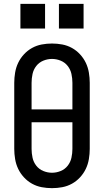

<svg xmlns="http://www.w3.org/2000/svg" viewBox="-20 -969 540 997"><path d="M250 8Q223 8 196.5 3Q170 -2 146.5 -15Q123 -28 104.5 -48Q86 -68 74.5 -92Q63 -116 58.5 -143Q54 -170 54 -196V-539Q54 -565 58.5 -592Q63 -619 74.5 -643Q86 -667 104.5 -687Q123 -707 146.5 -720Q170 -733 196.5 -738Q223 -743 250 -743Q277 -743 303.5 -738Q330 -733 353.5 -720Q377 -707 395.5 -687Q414 -667 425.5 -643Q437 -619 441.5 -592Q446 -565 446 -539V-196Q446 -170 441.5 -143Q437 -116 425.5 -92Q414 -68 395.5 -48Q377 -28 353.5 -15Q330 -2 303.5 3Q277 8 250 8ZM144 -401H356V-539Q356 -562 351 -585Q346 -608 331.5 -626.5Q317 -645 295 -654Q273 -663 250 -663Q227 -663 205 -654Q183 -645 168.5 -626.5Q154 -608 149 -585Q144 -562 144 -539ZM250 -72Q273 -72 295 -81Q317 -90 331.5 -108.5Q346 -127 351 -150Q356 -173 356 -196V-334H144V-196Q144 -173 149 -150Q154 -127 168.5 -108.5Q183 -90 205 -81Q227 -72 250 -72ZM286 -821V-949H414V-821ZM86 -821V-949H214V-821Z"/></svg>

Font: Iosevka SS04 Medium
Style: Regular
Weight: 500
Monospace: yes
Designer: Belleve Invis
Foundry: Belleve Invis
Version: Version 19.0.0; ttfautohint (v1.8.4)